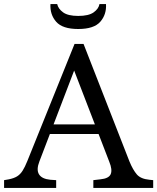

<svg xmlns="http://www.w3.org/2000/svg" viewBox="-22 -920 770 940"><path d="M-2 0V-38L21 -42Q46 -47 61.5 -56.5Q77 -66 88.5 -84Q100 -102 112 -132L343 -705H387L612 -129Q629 -88 648 -66Q667 -44 709 -40L728 -38V0H435V-38L469 -42Q511 -46 520 -67.5Q529 -89 513 -128L327 -611H355L171 -130Q155 -89 169 -66.5Q183 -44 224 -40L253 -38V0ZM205 -264V-311H507V-264ZM361 -778Q284 -778 253 -813.5Q222 -849 225 -900H258Q263 -877 287 -859.5Q311 -842 361 -842Q412 -842 436.5 -859.5Q461 -877 465 -900H497Q500 -849 469 -813.5Q438 -778 361 -778Z"/></svg>

Font: Hedvig Letters Serif
Style: Regular
Weight: 400
Designer: Alexander Örn & Tor Weibull
Foundry: Kanon Foundry
Version: Version 1.000